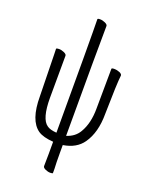

<svg xmlns="http://www.w3.org/2000/svg" viewBox="-162 -795 825 1057"><g transform="rotate(20 250.0 -267.0)"><path d="M282 173Q282 177 267.5 177Q253 177 238 170Q223 163 223 154L224 83V11Q165 7 135 -13Q70 -58 70 -199Q66 -414 65 -441L64 -475Q65 -480 80 -480Q95 -480 110.5 -473Q126 -466 126 -457Q125 -402 125 -211Q125 -87 168 -58Q185 -45 224 -42V-47Q224 -611 223 -630L222 -706Q222 -711 236.5 -711Q251 -711 266.5 -704Q282 -697 282 -688Q280 -568 280 -51V-44Q329 -59 352 -99Q386 -156 386 -243L388 -476Q388 -481 404 -481Q420 -481 435 -474.5Q450 -468 450 -459Q444 -411 441 -231Q441 -122 394 -55Q357 -2 280 10V55Q280 116 282 148ZM282 148Z"/></g></svg>

Font: LXGW WenKai Mono TC Light
Style: Regular
Weight: 300
Designer: LXGW / Fontworks Inc.
Foundry: LXGW / Fontworks Inc.
Version: Version 1.330